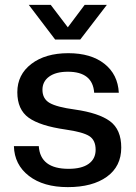

<svg xmlns="http://www.w3.org/2000/svg" viewBox="-20 -757 557 787"><path d="M258 10Q158 10 98.5 -36Q39 -82 37 -158H139Q145 -65 261 -65Q315 -65 343.5 -85.5Q372 -106 372 -143Q372 -183 345.5 -199.5Q319 -216 249 -226Q144 -241 97.5 -274.5Q51 -308 51 -379Q51 -451 108.5 -495Q166 -539 260 -539Q353 -539 408 -495.5Q463 -452 467 -377H366Q360 -463 258 -463Q209 -463 181.5 -443Q154 -423 154 -389Q154 -352 183.5 -335Q213 -318 287 -308Q385 -294 431 -260Q477 -226 477 -152Q477 -75 418 -32.5Q359 10 258 10ZM206 -595 98 -737H188L258 -645L327 -737H418L309 -595Z"/></svg>

Font: Mona Sans Medium
Style: Regular
Weight: 500
Designer: Deni Anggara
Foundry: GitHub
Version: Version 2.000;Glyphs 3.2.3 (3260)